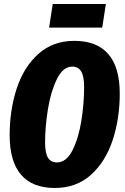

<svg xmlns="http://www.w3.org/2000/svg" viewBox="-20 -916 620 954"><path d="M575 -451Q575 -326 539.5 -219Q504 -112 431.5 -47Q359 18 252 18Q141 18 84.5 -48Q28 -114 28 -244Q28 -369 63 -476Q98 -583 170.5 -648Q243 -713 350 -713Q461 -713 518 -647.5Q575 -582 575 -451ZM204 -208Q204 -155 218.5 -132Q233 -109 263 -109Q310 -109 340.5 -170Q371 -231 384.5 -317.5Q398 -404 398 -483Q398 -537 383.5 -561Q369 -585 339 -585Q293 -585 262.5 -522.5Q232 -460 218 -372.5Q204 -285 204 -208ZM488 -779H224L242 -896H506Z"/></svg>

Font: Fira Sans Extra Condensed ExtraBold
Style: Italic
Weight: 800
Width: 3
Italic angle: -8°
Designer: Carrois Corporate & Edenspiekermann AG
Foundry: Carrois Corporate GbR & Edenspiekermann AG
Version: Version 4.203